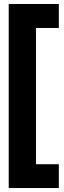

<svg xmlns="http://www.w3.org/2000/svg" viewBox="-20 -823 328 977"><path d="M24.4 -802.7H279.3V-680.7H163.1V12.7H279.3V133.8H24.4Z"/></svg>

Font: Pretendard GOV ExtraBold
Style: Regular
Weight: 800
Designer: Base glyphs from Inter by Rasmus Andersson; Hangeul glyphs from Noto Sans CJK(Source Han Sans) by Jang Soo-young and Kan
Foundry: Kil Hyung-jin
Version: Version 1.309